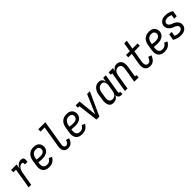

<svg xmlns="http://www.w3.org/2000/svg" viewBox="441 -2422 4117 4117"><g transform="rotate(-45 2500.0 -363.5)"><path d="M93 0 169 -460H90V-530H259L242 -427Q252 -449 266.5 -469.5Q281 -490 300 -506Q319 -522 342.5 -530Q366 -538 389 -538Q405 -538 420.5 -535Q436 -532 447 -522Q458 -512 462.5 -497.5Q467 -483 467.5 -467.5Q468 -452 466 -436Q464 -420 462 -404H383Q385 -412 385.5 -419Q386 -426 386 -433.5Q386 -441 384 -448Q382 -455 377.5 -460Q373 -465 365.5 -466.5Q358 -468 351 -468Q332 -468 314 -460.5Q296 -453 281.5 -439Q267 -425 257 -408Q247 -391 240 -373Q233 -355 228.5 -337Q224 -319 221 -300L171 0Z M718 8Q689 8 660.5 2.5Q632 -3 608 -17.5Q584 -32 567.5 -54.5Q551 -77 543.5 -104Q536 -131 536 -160.5Q536 -190 541 -219L562 -349Q566 -374 574.5 -399Q583 -424 597 -446.5Q611 -469 631 -487.5Q651 -506 675 -517.5Q699 -529 724.5 -533.5Q750 -538 775 -538Q799 -538 823.5 -534Q848 -530 869 -519.5Q890 -509 906 -492.5Q922 -476 931.5 -454.5Q941 -433 944 -408.5Q947 -384 943 -360Q940 -338 929 -316.5Q918 -295 901.5 -278.5Q885 -262 863.5 -251Q842 -240 820 -234Q798 -228 775.5 -226Q753 -224 731 -224Q703 -224 675.5 -225.5Q648 -227 622 -232L617 -208Q615 -190 614 -171.5Q613 -153 617 -136.5Q621 -120 629.5 -105Q638 -90 652 -80Q666 -70 683 -66Q700 -62 718 -62Q736 -62 755 -66.5Q774 -71 790.5 -81.5Q807 -92 820 -107Q833 -122 842 -139L911 -108Q897 -82 876 -59Q855 -36 829.5 -20.5Q804 -5 775 1.5Q746 8 718 8ZM749 -293Q749 -293 749 -293Q749 -293 750 -293Q768 -293 787 -296.5Q806 -300 823 -309.5Q840 -319 852 -336Q864 -353 867 -371Q870 -391 865 -410.5Q860 -430 846.5 -443.5Q833 -457 813.5 -462.5Q794 -468 774 -468Q758 -468 741 -464.5Q724 -461 709 -452.5Q694 -444 681.5 -431Q669 -418 660.5 -402.5Q652 -387 647 -370.5Q642 -354 639 -338L633 -302Q661 -296 690.5 -294.5Q720 -293 749 -293Z M1293 8Q1270 8 1248 3Q1226 -2 1208.5 -14.5Q1191 -27 1179.5 -45.5Q1168 -64 1163 -85Q1158 -106 1158.5 -129.5Q1159 -153 1163 -175L1244 -665H1120V-735H1334L1240 -164Q1237 -147 1236.5 -129.5Q1236 -112 1242 -96.5Q1248 -81 1261.5 -71.5Q1275 -62 1293 -62Q1309 -62 1324 -70.5Q1339 -79 1349.5 -92.5Q1360 -106 1366.5 -121Q1373 -136 1377 -152L1452 -133Q1444 -105 1430.5 -79.5Q1417 -54 1396 -33.5Q1375 -13 1347.5 -2.5Q1320 8 1293 8Z M1718 8Q1689 8 1660.5 2.5Q1632 -3 1608 -17.5Q1584 -32 1567.5 -54.5Q1551 -77 1543.5 -104Q1536 -131 1536 -160.5Q1536 -190 1541 -219L1562 -349Q1566 -374 1574.5 -399Q1583 -424 1597 -446.5Q1611 -469 1631 -487.5Q1651 -506 1675 -517.5Q1699 -529 1724.5 -533.5Q1750 -538 1775 -538Q1799 -538 1823.5 -534Q1848 -530 1869 -519.5Q1890 -509 1906 -492.5Q1922 -476 1931.5 -454.5Q1941 -433 1944 -408.5Q1947 -384 1943 -360Q1940 -338 1929 -316.5Q1918 -295 1901.5 -278.5Q1885 -262 1863.5 -251Q1842 -240 1820 -234Q1798 -228 1775.5 -226Q1753 -224 1731 -224Q1703 -224 1675.5 -225.5Q1648 -227 1622 -232L1617 -208Q1615 -190 1614 -171.5Q1613 -153 1617 -136.5Q1621 -120 1629.5 -105Q1638 -90 1652 -80Q1666 -70 1683 -66Q1700 -62 1718 -62Q1736 -62 1755 -66.5Q1774 -71 1790.5 -81.5Q1807 -92 1820 -107Q1833 -122 1842 -139L1911 -108Q1897 -82 1876 -59Q1855 -36 1829.5 -20.5Q1804 -5 1775 1.5Q1746 8 1718 8ZM1749 -293Q1749 -293 1749 -293Q1749 -293 1750 -293Q1768 -293 1787 -296.5Q1806 -300 1823 -309.5Q1840 -319 1852 -336Q1864 -353 1867 -371Q1870 -391 1865 -410.5Q1860 -430 1846.5 -443.5Q1833 -457 1813.5 -462.5Q1794 -468 1774 -468Q1758 -468 1741 -464.5Q1724 -461 1709 -452.5Q1694 -444 1681.5 -431Q1669 -418 1660.5 -402.5Q1652 -387 1647 -370.5Q1642 -354 1639 -338L1633 -302Q1661 -296 1690.5 -294.5Q1720 -293 1749 -293Z M2149 0 2093 -460H2048V-530H2167L2202 -177Q2204 -157 2206 -137Q2208 -117 2210 -97Q2218 -117 2226.5 -137Q2235 -157 2244 -177L2396 -530H2479L2239 0Z M2661 8Q2661 8 2661 8Q2661 8 2661 8Q2635 8 2611.5 -0.5Q2588 -9 2572 -27Q2556 -45 2547.5 -68.5Q2539 -92 2536 -116.5Q2533 -141 2535 -167.5Q2537 -194 2541 -219L2562 -349Q2566 -373 2573 -396Q2580 -419 2591.5 -440.5Q2603 -462 2620 -481Q2637 -500 2658 -513Q2679 -526 2703 -532Q2727 -538 2750 -538Q2773 -538 2794.5 -531Q2816 -524 2831.5 -508.5Q2847 -493 2855.5 -473Q2864 -453 2868 -431L2884 -530H2963L2890 -93Q2889 -87 2890 -81Q2891 -75 2894.5 -70.5Q2898 -66 2904 -64Q2910 -62 2916 -62H2931V8H2904Q2885 8 2866 3.5Q2847 -1 2833.5 -13Q2820 -25 2814 -43.5Q2808 -62 2810 -82Q2799 -62 2783 -44.5Q2767 -27 2747 -14.5Q2727 -2 2705 3Q2683 8 2661 8ZM2704 -62Q2719 -62 2734.5 -65.5Q2750 -69 2763.5 -77.5Q2777 -86 2788.5 -98Q2800 -110 2807.5 -124Q2815 -138 2819.5 -153Q2824 -168 2827 -183L2848 -313Q2851 -330 2852.5 -348Q2854 -366 2852 -382.5Q2850 -399 2845 -415Q2840 -431 2829.5 -443.5Q2819 -456 2803.5 -462Q2788 -468 2770 -468Q2754 -468 2737.5 -464Q2721 -460 2706 -451Q2691 -442 2679.5 -429Q2668 -416 2659.5 -401Q2651 -386 2646.5 -370Q2642 -354 2639 -338L2617 -208Q2615 -191 2614 -173.5Q2613 -156 2615.5 -140Q2618 -124 2624.5 -109Q2631 -94 2642.5 -83Q2654 -72 2670 -67Q2686 -62 2703 -62Z M3013 0 3089 -460H3048V-530H3179L3167 -456Q3176 -474 3189.5 -489.5Q3203 -505 3220 -517Q3237 -529 3256.5 -533.5Q3276 -538 3295 -538Q3321 -538 3345.5 -529.5Q3370 -521 3388 -504Q3406 -487 3416 -464Q3426 -441 3430 -415.5Q3434 -390 3432.5 -363.5Q3431 -337 3426 -311L3387 -70H3428V0H3296L3350 -322Q3352 -339 3353.5 -356Q3355 -373 3353 -389Q3351 -405 3345.5 -420Q3340 -435 3329 -446Q3318 -457 3303 -462.5Q3288 -468 3271 -468Q3248 -468 3225.5 -459Q3203 -450 3186.5 -432Q3170 -414 3161 -392Q3152 -370 3148 -347L3091 0Z M3780 8Q3754 8 3729.5 2Q3705 -4 3686 -18Q3667 -32 3654.5 -53Q3642 -74 3637 -98Q3632 -122 3632.5 -148Q3633 -174 3637 -199L3681 -460H3576V-530H3692L3726 -735H3805L3771 -530H3926V-460H3759L3714 -188Q3712 -173 3711 -159Q3710 -145 3711.5 -131Q3713 -117 3717.5 -104Q3722 -91 3731 -81.5Q3740 -72 3753 -67Q3766 -62 3780 -62Q3799 -62 3817 -71Q3835 -80 3848 -95.5Q3861 -111 3869 -129Q3877 -147 3883 -165L3956 -143Q3947 -113 3931.5 -85.5Q3916 -58 3893 -36Q3870 -14 3840 -3Q3810 8 3780 8Z M4218 8Q4189 8 4160.5 2.5Q4132 -3 4108 -17.5Q4084 -32 4067.5 -54.5Q4051 -77 4043.5 -104Q4036 -131 4036 -160.5Q4036 -190 4041 -219L4062 -349Q4066 -374 4074.5 -399Q4083 -424 4097 -446.5Q4111 -469 4131 -487.5Q4151 -506 4175 -517.5Q4199 -529 4224.5 -533.5Q4250 -538 4275 -538Q4299 -538 4323.5 -534Q4348 -530 4369 -519.5Q4390 -509 4406 -492.5Q4422 -476 4431.5 -454.5Q4441 -433 4444 -408.5Q4447 -384 4443 -360Q4440 -338 4429 -316.5Q4418 -295 4401.5 -278.5Q4385 -262 4363.5 -251Q4342 -240 4320 -234Q4298 -228 4275.5 -226Q4253 -224 4231 -224Q4203 -224 4175.5 -225.5Q4148 -227 4122 -232L4117 -208Q4115 -190 4114 -171.5Q4113 -153 4117 -136.5Q4121 -120 4129.5 -105Q4138 -90 4152 -80Q4166 -70 4183 -66Q4200 -62 4218 -62Q4236 -62 4255 -66.5Q4274 -71 4290.5 -81.5Q4307 -92 4320 -107Q4333 -122 4342 -139L4411 -108Q4397 -82 4376 -59Q4355 -36 4329.5 -20.5Q4304 -5 4275 1.5Q4246 8 4218 8ZM4249 -293Q4249 -293 4249 -293Q4249 -293 4250 -293Q4268 -293 4287 -296.5Q4306 -300 4323 -309.5Q4340 -319 4352 -336Q4364 -353 4367 -371Q4370 -391 4365 -410.5Q4360 -430 4346.5 -443.5Q4333 -457 4313.5 -462.5Q4294 -468 4274 -468Q4258 -468 4241 -464.5Q4224 -461 4209 -452.5Q4194 -444 4181.5 -431Q4169 -418 4160.5 -402.5Q4152 -387 4147 -370.5Q4142 -354 4139 -338L4133 -302Q4161 -296 4190.5 -294.5Q4220 -293 4249 -293Z M4709 8Q4657 8 4609.5 -6.5Q4562 -21 4520 -46L4544 -188H4620L4602 -85Q4627 -75 4653.5 -68.5Q4680 -62 4708 -62Q4725 -62 4742 -65Q4759 -68 4775 -76Q4791 -84 4803 -98Q4815 -112 4818 -129Q4821 -147 4814.5 -162.5Q4808 -178 4796.5 -189.5Q4785 -201 4770 -208.5Q4755 -216 4739.5 -222.5Q4724 -229 4708.5 -235Q4693 -241 4679 -249Q4665 -257 4652 -267Q4639 -277 4628 -289Q4617 -301 4608.5 -315.5Q4600 -330 4594.5 -345.5Q4589 -361 4587.5 -378Q4586 -395 4589 -413Q4594 -442 4611.5 -467.5Q4629 -493 4654.5 -509Q4680 -525 4709 -531.5Q4738 -538 4767 -538Q4818 -538 4865.5 -523.5Q4913 -509 4955 -484L4933 -350H4857L4873 -445Q4848 -455 4822 -461.5Q4796 -468 4768 -468Q4752 -468 4735.5 -465Q4719 -462 4704.5 -454Q4690 -446 4679 -432Q4668 -418 4665 -402Q4663 -384 4669 -368Q4675 -352 4686.5 -340.5Q4698 -329 4713 -321.5Q4728 -314 4743 -307.5Q4758 -301 4773.5 -295Q4789 -289 4803.5 -281Q4818 -273 4831 -263Q4844 -253 4855 -241Q4866 -229 4874.5 -215Q4883 -201 4888.5 -185.5Q4894 -170 4895.5 -152.5Q4897 -135 4894 -118Q4890 -88 4871 -62Q4852 -36 4825 -20Q4798 -4 4768 2Q4738 8 4709 8Z"/></g></svg>

Font: Iosevka Slab
Style: Italic
Weight: 400
Italic angle: -9°
Monospace: yes
Designer: Belleve Invis
Foundry: Belleve Invis
Version: Version 11.1.0; ttfautohint (v1.8.3)